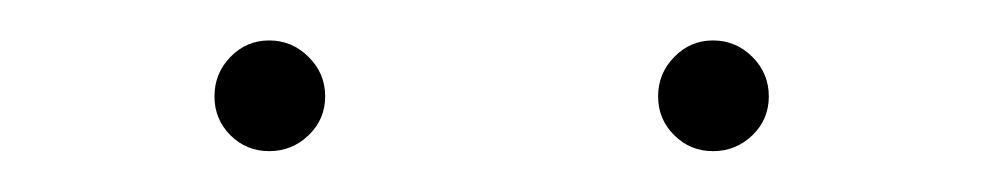

<svg xmlns="http://www.w3.org/2000/svg" viewBox="-20 -741 482 94"><path d="M85 -693.8Q85 -705.1 92.8 -713.1Q100.6 -721.2 111.8 -721.2Q123 -721.2 131.1 -713.1Q139.2 -705.1 139.2 -693.8Q139.2 -682.6 131.1 -674.8Q123 -667 111.8 -667Q100.6 -667 92.8 -674.8Q85 -682.6 85 -693.8ZM302.2 -693.8Q302.2 -705.1 310.1 -713.1Q317.9 -721.2 329.1 -721.2Q340.3 -721.2 348.4 -713.1Q356.4 -705.1 356.4 -693.8Q356.4 -682.6 348.4 -674.8Q340.3 -667 329.1 -667Q317.9 -667 310.1 -674.8Q302.2 -682.6 302.2 -693.8Z"/></svg>

Font: Vazirmatn UI Thin
Style: Regular
Weight: 100
Designer: Saber Rastikerdar
Foundry: Saber Rastikerdar
Version: Version 33.003